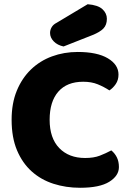

<svg xmlns="http://www.w3.org/2000/svg" viewBox="-20 -871 611 909"><path d="M374 -484Q297 -484 256 -437Q215 -390 215 -304Q215 -217 260.5 -170Q306 -123 383 -123Q424 -123 452.5 -134Q481 -145 507 -159Q524 -145 533.5 -125.5Q543 -106 543 -80Q543 -39 497.5 -10.5Q452 18 359 18Q292 18 233 -1Q174 -20 130 -59.5Q86 -99 60.5 -159.5Q35 -220 35 -304Q35 -382 59.5 -441.5Q84 -501 126.5 -542Q169 -583 226 -604Q283 -625 348 -625Q440 -625 490.5 -595Q541 -565 541 -518Q541 -492 528 -473Q515 -454 498 -443Q472 -460 442.5 -472Q413 -484 374 -484ZM395 -851Q444 -847 465 -827.5Q486 -808 486 -782Q486 -753 469.5 -736Q453 -719 418 -705L281 -651Q252 -657 234.5 -675Q217 -693 217 -715Q217 -729 224.5 -742Q232 -755 248 -763Z"/></svg>

Font: Baloo Bhaina
Style: Regular
Weight: 400
Designer: Manish Minz, Shuchita Grover and Ek Type
Foundry: Ek Type
Version: Version 1.443;PS 1.000;hotconv 16.6.51;makeotf.lib2.5.65220;